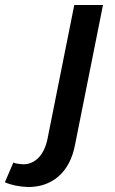

<svg xmlns="http://www.w3.org/2000/svg" viewBox="-166 -551 462 769"><path d="M-112.5 100Q-103.5 104 -93.5 105Q-83.5 106 -74.5 107Q-56 107.5 -40 100.5Q-24 93.5 -11.2 80.2Q1.5 67 10.5 47.8Q19.5 28.5 24.5 4L131.5 -531H246.5L134.5 29Q126.5 71 109.5 102.8Q92.5 134.5 68 155.8Q43.5 177 12.2 187.8Q-19 198.5 -55.5 198Q-81 197 -104 192.2Q-127 187.5 -146.5 179Z"/></svg>

Font: Argentum Sans
Style: Italic
Weight: 400
Italic angle: -11.3099°
Designer: Julieta Ulanovsky, Owen Earl, Rasmus Andersson, Cristiano Sobral
Foundry: The Argentum Sans Project Authors
Version: Version 3.131; ttfautohint (v1.8.4.7-5d5b-dirty)